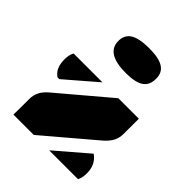

<svg xmlns="http://www.w3.org/2000/svg" viewBox="-224 -973 1115 1115"><g transform="rotate(45 333.5 -415.0)"><path d="M70.3 0H82.5H237.8L549.3 -264.6C580.1 -293.9 602.1 -323.7 602.1 -372.1C602.1 -413.6 602.1 -469.2 602.5 -498H434.1L123 -234.9C91.3 -206.5 71.3 -175.3 71.3 -127.4C71.3 -85 71.3 -28.3 70.3 0ZM98.6 -334H113.3L303.7 -498H66.9C54.2 -476.1 53.2 -453.6 53.2 -434.1C53.2 -384.8 69.8 -353 98.6 -334ZM363.8 0H600.6C612.8 -22 613.3 -43.9 613.3 -64C613.3 -112.3 592.8 -146.5 560.5 -168.9ZM360.4 -631.8C465.8 -631.8 509.3 -663.1 509.3 -732.9C509.3 -801.8 459.5 -830.1 356 -830.1C250 -830.1 198.7 -801.8 198.7 -732.9C198.7 -663.1 257.8 -631.8 360.4 -631.8Z"/></g></svg>

Font: Plaster
Style: Regular
Weight: 400
Designer: Eben Sorkin
Foundry: Eben Sorkin
Version: Version 1.007